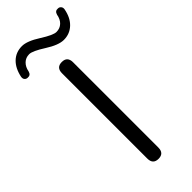

<svg xmlns="http://www.w3.org/2000/svg" viewBox="-375 -963 1008 1008"><g transform="rotate(-45 128.5 -459.0)"><path d="M-56 -780Q-67 -780 -73.5 -787.5Q-80 -795 -78 -808Q-67 -861 -36.5 -890Q-6 -919 39 -919Q77 -919 136.5 -881Q196 -843 220 -843Q246 -843 263.5 -859.5Q281 -876 286 -905Q292 -927 312 -925Q323 -925 329.5 -917Q336 -909 334 -897Q324 -844 293 -815Q262 -786 218 -786Q179 -786 119.5 -824Q60 -862 36 -862Q10 -862 -7.5 -845Q-25 -828 -30 -800Q-36 -778 -56 -780ZM87 -36V-669Q87 -712 128 -712Q169 -712 169 -669V-36Q169 7 128 7Q87 7 87 -36Z"/></g></svg>

Font: Nunito
Style: Regular
Weight: 400
Designer: Vernon Adams
Foundry: Vernon Adams
Version: Version 3.602